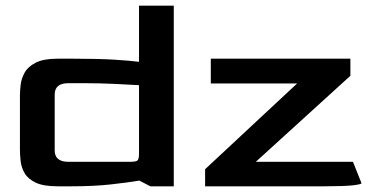

<svg xmlns="http://www.w3.org/2000/svg" viewBox="-20 -654 1309 674"><path d="M182 0Q132 0 105 -13Q78 -26 66.5 -46Q55 -66 52.5 -88Q50 -110 50 -128V-320Q50 -335 52.5 -356.5Q55 -378 66.5 -399Q78 -420 105.5 -434Q133 -448 182 -448H233Q325 -448 381.5 -444.5Q438 -441 468 -437V-634H590V0H508L469 -20Q427 -13 368 -6.5Q309 0 232 0ZM220 -86H437Q458 -86 463 -91Q468 -96 468 -116V-355Q434 -357 382 -359.5Q330 -362 271 -362H220Q172 -362 172 -322V-126Q172 -86 220 -86ZM700 0V-60L1023 -361H720V-448H1210V-388L878 -86H1219L1249 -11Q1249 -7 1219 -3.5Q1189 0 1118 0Z"/></svg>

Font: Goldman
Style: Regular
Weight: 400
Designer: Jaikishan Patel
Version: Version 1.000; ttfautohint (v1.8.3)